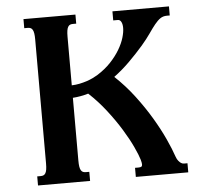

<svg xmlns="http://www.w3.org/2000/svg" viewBox="-51 -770 868 823"><g transform="rotate(-5 382.5 -358.0)"><path d="M527.8 -71.8Q522 -91.8 505.4 -127.4Q488.8 -163.1 462.9 -205.3Q437 -247.6 402.8 -291.7Q368.7 -335.9 328.1 -373.5Q295.9 -363.8 261.2 -361.3V-91.3Q261.2 -75.2 262.9 -64.9Q264.6 -54.7 268.1 -49.1Q271.5 -43.5 276.6 -41.3Q281.7 -39.1 289.1 -39.1H303.7V0H79.6V-39.1H94.2Q101.6 -39.1 106.7 -41.3Q111.8 -43.5 115.2 -49.1Q118.7 -54.7 120.4 -64.9Q122.1 -75.2 122.1 -91.3V-624.5Q122.1 -640.6 120.4 -650.9Q118.7 -661.1 115.2 -666.7Q111.8 -672.4 106.7 -674.6Q101.6 -676.8 94.2 -676.8H79.6V-715.8H303.2V-676.8H289.1Q281.7 -676.8 276.6 -674.6Q271.5 -672.4 268.1 -666.7Q264.6 -661.1 262.9 -650.9Q261.2 -640.6 261.2 -624.5V-415Q277.8 -415.5 294.7 -418.9Q311.5 -422.4 326.2 -427.2Q340.8 -432.1 353 -438Q365.2 -443.8 373 -448.7Q408.2 -470.7 432.6 -496.8Q457 -522.9 472.4 -549.1Q487.8 -575.2 494.9 -599.1Q502 -623 502 -641.1Q502 -657.2 496.8 -667Q491.7 -676.8 482.4 -676.8H462.4V-715.8H705.6V-676.8H693.4Q676.8 -676.8 664.8 -668.5Q652.8 -660.2 640.4 -644.8Q627.9 -629.4 612.8 -607.4Q597.7 -585.4 574.7 -558.6Q545.4 -524.9 513.4 -493.2Q481.4 -461.4 445.8 -435.1Q491.2 -392.6 529.3 -342.3Q567.4 -292 596.7 -242.7Q626 -193.4 646.5 -148.7Q667 -104 677.7 -71.8Q678.7 -68.4 681.4 -63Q684.1 -57.6 688.5 -52.2Q692.9 -46.9 698.5 -43Q704.1 -39.1 711.4 -39.1H726.1V0H500.5V-39.1H515.1Q524.4 -39.1 528.1 -41.7Q531.7 -44.4 531.7 -51.3Q531.7 -57.6 527.8 -71.8Z"/></g></svg>

Font: Arian AMU Serif
Style: Bold
Weight: 700
Designer: Ruben Hakobyan (Tarumian)
Foundry: Ruben Hakobyan (Tarumian)
Version: Version 1.002